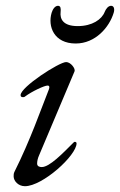

<svg xmlns="http://www.w3.org/2000/svg" viewBox="-20 -628 414 662"><path d="M241 -478C309 -478 357 -534 372 -584C376 -597 373 -608 363 -608C353 -608 345 -597 341 -587C331 -561 298 -538 248 -538C198 -538 186 -562 189 -587C190 -597 190 -608 180 -608C170 -608 162 -597 158 -584C144 -537 166 -478 241 -478ZM66 14C127 14 244 -92 244 -134C244 -137 241 -139 238 -139C236 -139 235 -138 234 -137C196 -99 151 -52 124 -52C117 -52 108 -54 108 -64C108 -72 110 -82 115 -93L237 -382C241 -391 224 -414 208 -414C184 -414 51 -328 51 -300C51 -295 54 -293 59 -293C61 -293 64 -293 66 -295C90 -313 133 -333 144 -333C151 -333 151 -327 149 -321C120 -248 85 -146 30 -36C27 -30 27 -25 27 -20C27 -4 43 14 66 14Z"/></svg>

Font: EB Garamond
Style: Italic
Weight: 400
Italic angle: -17.2°
Designer: Georg Duffner and Octavio Pardo
Foundry: Georg Duffner
Version: Version 1.000;PS 001.000;hotconv 1.0.88;makeotf.lib2.5.64775